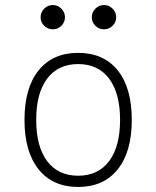

<svg xmlns="http://www.w3.org/2000/svg" viewBox="-20 -739 626 769"><path d="M293 9.8Q191.4 9.8 134.8 -60.5Q78.1 -130.9 78.1 -258.8Q78.1 -387.2 134.8 -457.3Q191.4 -527.3 293 -527.3Q395 -527.3 451.4 -457.3Q507.8 -387.2 507.8 -258.8Q507.8 -130.9 451.4 -60.5Q395 9.8 293 9.8ZM293 -35.2Q373 -35.2 417 -93.5Q460.9 -151.9 460.9 -258.8Q460.9 -365.7 417 -424.1Q373 -482.4 293 -482.4Q212.9 -482.4 168.9 -424.1Q125 -365.7 125 -258.8Q125 -151.9 168.9 -93.5Q212.9 -35.2 293 -35.2ZM191.4 -621.6Q171.4 -621.6 157 -635.7Q142.6 -649.9 142.6 -669.9Q142.6 -689.9 157 -704.3Q171.4 -718.8 191.4 -718.8Q211.4 -718.8 225.8 -704.3Q240.2 -689.9 240.2 -669.9Q240.2 -649.9 225.8 -635.7Q211.4 -621.6 191.4 -621.6ZM396.5 -621.6Q376.5 -621.6 362.1 -635.7Q347.7 -649.9 347.7 -669.9Q347.7 -689.9 362.1 -704.3Q376.5 -718.8 396.5 -718.8Q416.5 -718.8 430.9 -704.3Q445.3 -689.9 445.3 -669.9Q445.3 -649.9 430.9 -635.7Q416.5 -621.6 396.5 -621.6Z"/></svg>

Font: Cascadia Mono NF ExtraLight
Style: Regular
Weight: 200
Monospace: yes
Designer: Aaron Bell
Foundry: Saja Typeworks
Version: Version 2404.023; ttfautohint (v1.8.4)